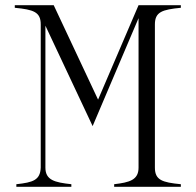

<svg xmlns="http://www.w3.org/2000/svg" viewBox="-20 -720 755 740"><path d="M677 -690V-700H514L358 -336L187 -700H37V-690C109 -683 137 -674 137 -626V-74C135 -26 108 -17 43 -10V0H255V-10C190 -17 155 -26 155 -74V-621L337 -234L514 -650V-74C514 -26 479 -17 420 -10V0H677V-10C605 -17 577 -26 577 -74V-626C577 -674 605 -683 677 -690Z"/></svg>

Font: Sprat Condensed Light
Style: Regular
Weight: 300
Width: 3
Designer: Ethan Nakache
Foundry: Collletttivo
Version: Version 2.000;Glyphs 3.2 (3217)